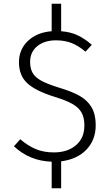

<svg xmlns="http://www.w3.org/2000/svg" viewBox="-20 -863 600 1033"><path d="M309 5V150H258V7Q139 3 55 -76L89 -114Q128 -80 171 -61.5Q214 -43 270 -43Q343 -43 388.5 -81.5Q434 -120 434 -188Q434 -230 419 -257Q404 -284 370 -303.5Q336 -323 274 -342Q171 -374 126.5 -415.5Q82 -457 82 -528Q82 -597 130.5 -643Q179 -689 258 -695V-843H309V-695Q360 -691 398 -673Q436 -655 474 -622L440 -585Q402 -617 365 -631.5Q328 -646 281 -646Q219 -646 180.5 -614.5Q142 -583 142 -530Q142 -494 156 -470Q170 -446 203.5 -428Q237 -410 299 -391Q366 -371 408 -347.5Q450 -324 472.5 -286Q495 -248 495 -190Q495 -110 445 -58Q395 -6 309 5Z"/></svg>

Font: Statis Sans Light
Style: Regular
Weight: 300
Designer: bBox Type GmbH
Foundry: bBox Type GmbH
Version: Version 1.000